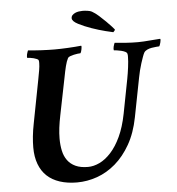

<svg xmlns="http://www.w3.org/2000/svg" viewBox="-57 -891 878 954"><g transform="rotate(-5 382.0 -414.5)"><path d="M235 -659Q206 -659 167.5 -661Q129 -663 103 -666Q102 -664 100 -658.5Q98 -653 96.5 -647Q95 -641 95 -636Q95 -631 96 -629Q101 -629 110 -628Q119 -627 128 -624.5Q137 -622 144 -619Q151 -616 152 -611Q153 -608 153 -605Q153 -602 153 -598Q153 -583 149.5 -562.5Q146 -542 141 -516L100 -303Q93 -268 90 -238.5Q87 -209 87 -183Q87 -136 100.5 -100Q114 -64 139.5 -40Q165 -16 203 -3.5Q241 9 289 9Q340 9 389.5 -8.5Q439 -26 481.5 -62.5Q524 -99 556 -155Q588 -211 603 -288L641 -483Q644 -499 648.5 -517.5Q653 -536 658.5 -553Q664 -570 669 -584Q674 -598 678 -605Q683 -613 693.5 -618Q704 -623 716 -625Q728 -627 739 -628Q750 -629 754 -629Q756 -631 758 -636.5Q760 -642 761.5 -648Q763 -654 763.5 -659.5Q764 -665 762 -666Q747 -665 734 -664Q721 -663 707.5 -662Q694 -661 680 -660Q666 -659 651 -659Q619 -659 593 -661Q567 -663 535 -666Q534 -664 532 -658.5Q530 -653 528.5 -647Q527 -641 527 -636Q527 -631 528 -629Q533 -629 543 -627.5Q553 -626 564 -623.5Q575 -621 584 -616.5Q593 -612 594 -605Q595 -602 595 -598.5Q595 -595 595 -590Q595 -570 591 -539Q587 -508 582 -482L549 -311Q536 -245 514 -198Q492 -151 464.5 -121Q437 -91 407.5 -77Q378 -63 350 -63Q313 -63 288 -74.5Q263 -86 248 -106.5Q233 -127 227 -155Q221 -183 221 -215Q221 -241 224.5 -269.5Q228 -298 235 -332L272 -516Q278 -548 284 -572Q290 -596 298 -611Q301 -616 309.5 -619Q318 -622 328 -624.5Q338 -627 347.5 -628Q357 -629 361 -629Q363 -631 365 -636.5Q367 -642 368 -648Q369 -654 369.5 -659.5Q370 -665 368 -666Q340 -663 302 -661Q264 -659 235 -659ZM533 -719Q536 -721 539 -725Q542 -729 542 -732Q540 -735 529 -747Q518 -759 502.5 -774.5Q487 -790 469.5 -805.5Q452 -821 436 -830Q429 -834 415 -836Q401 -838 390 -838Q381 -838 371 -836.5Q361 -835 352.5 -831Q344 -827 338.5 -821Q333 -815 333 -806Q333 -791 362 -776Q391 -761 427 -748.5Q463 -736 495 -728Q527 -720 533 -719Z"/></g></svg>

Font: Vermiglione
Style: Italic
Weight: 400
Italic angle: -11°
Version: Version 1.105